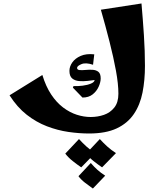

<svg xmlns="http://www.w3.org/2000/svg" viewBox="-20 -762 905 1106"><path d="M493 7Q436 7 374 -2Q312 -11 250.5 -34.5Q189 -58 134 -101Q79 -144 35 -213L224 -330Q244 -264 275 -217.5Q306 -171 344 -142.5Q382 -114 422.5 -101Q463 -88 502 -88Q543 -88 579 -100.5Q615 -113 638.5 -142.5Q662 -172 662 -222Q662 -278 648 -354.5Q634 -431 611 -521.5Q588 -612 561 -706L795 -742Q803 -651 809 -559Q815 -467 815 -383Q815 -300 801 -229Q787 -158 751 -105Q715 -52 652.5 -22.5Q590 7 493 7ZM455 -200 400 -257 403 -266Q428 -265 456 -268.5Q484 -272 504 -280.5Q524 -289 525 -301Q509 -299 484.5 -296Q460 -293 436 -295Q412 -297 396 -310Q380 -323 380 -354Q380 -379 396.5 -402.5Q413 -426 445 -440Q477 -454 523 -449L516 -389Q474 -403 449 -392.5Q424 -382 424 -371Q424 -360 438 -358.5Q452 -357 472 -359Q492 -361 512.5 -360Q533 -359 546.5 -348.5Q560 -338 560 -310Q560 -289 548.5 -263Q537 -237 514 -218.5Q491 -200 455 -200ZM515 324Q492 308 469.5 290.5Q447 273 432 253L503 177Q522 199 541.5 216.5Q561 234 586 250ZM448 202Q423 185 398.5 165.5Q374 146 356 123L435 39Q456 62 478 82Q500 102 528 120ZM568 202Q543 185 518.5 165.5Q494 146 476 123L555 39Q576 62 598 82Q620 102 648 120Z"/></svg>

Font: Marhey Light SemiBold
Style: Regular
Weight: 600
Version: Version 1.000